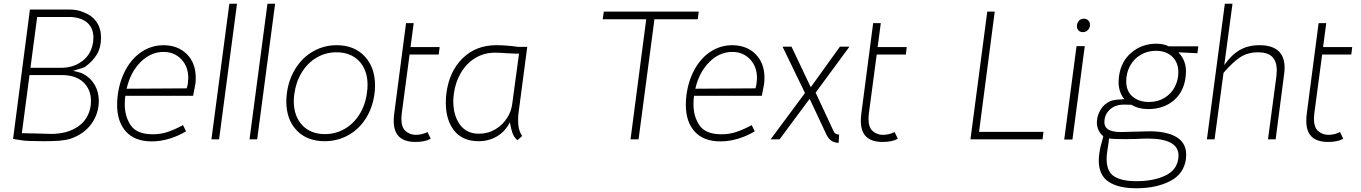

<svg xmlns="http://www.w3.org/2000/svg" viewBox="-20 -747 7289 1028"><path d="M509 -207Q509 -139 469.5 -84Q430 -29 357 -4Q330 4 297 6.5Q264 9 214 9Q121 9 95 4L50 -3L135 -656L140 -696H350Q394 -696 426 -682Q472 -665 496.5 -630Q521 -595 521 -546Q521 -493 499 -456Q477 -419 434 -388Q425 -383 371 -368Q380 -366 393.5 -362.5Q407 -359 415.5 -356Q424 -353 426 -351Q466 -330 487.5 -292Q509 -254 509 -207ZM179 -656 143 -384H308Q374 -384 422 -421Q470 -458 479 -525Q480 -532 480 -546Q480 -595 449.5 -623.5Q419 -652 361 -656ZM466 -184Q467 -192 467 -207Q467 -268 426.5 -306.5Q386 -345 311 -345H138L97 -34L188 -32L253 -30Q341 -30 398.5 -70Q456 -110 466 -184Z M648 -188Q648 -123 680.5 -75.5Q713 -28 799 -28Q839 -28 876 -40Q913 -52 960 -77L976 -44Q935 -19 887.5 -4.5Q840 10 792 10Q702 10 654.5 -42.5Q607 -95 607 -186Q607 -210 610 -235Q620 -314 654 -375.5Q688 -437 740.5 -471Q793 -505 857 -505Q934 -504 981 -456.5Q1028 -409 1028 -331Q1028 -309 1026 -297Q1020 -264 1014 -234H651Q648 -216 648 -188ZM980 -274Q985 -291 986 -303Q988 -321 988 -329Q988 -391 950.5 -430Q913 -469 856 -469Q787 -469 732.5 -414.5Q678 -360 658 -272Z M1208 -727H1249L1153 -1H1112Z M1412 -727H1453L1357 -1H1316Z M1513 -204Q1513 -226 1516 -248Q1526 -323 1563 -381.5Q1600 -440 1657.5 -472.5Q1715 -505 1783 -505Q1876 -505 1932 -446Q1988 -387 1988 -289Q1988 -268 1985 -245Q1975 -170 1938.5 -112.5Q1902 -55 1844.5 -23Q1787 9 1718 9Q1624 9 1568.5 -49Q1513 -107 1513 -204ZM1945 -253Q1948 -273 1948 -292Q1948 -372 1903 -419.5Q1858 -467 1781 -467Q1724 -467 1676 -439Q1628 -411 1596.5 -360.5Q1565 -310 1556 -245Q1553 -224 1553 -206Q1553 -125 1598 -77Q1643 -29 1720 -29Q1777 -29 1825.5 -57Q1874 -85 1905.5 -136Q1937 -187 1945 -253Z M2088 -101Q2088 -120 2091 -141L2154 -623H2195L2178 -495H2334L2329 -455H2173L2131 -139Q2129 -119 2129 -112Q2129 -64 2152.5 -44.5Q2176 -25 2206 -25Q2239 -25 2269 -40L2286 -4Q2256 13 2205 13Q2146 13 2117 -15Q2088 -43 2088 -101Z M2367 -196Q2367 -222 2370 -247Q2385 -364 2456.5 -434.5Q2528 -505 2637 -505Q2691 -505 2754 -496H2803L2756 -140Q2754 -127 2754 -103Q2754 -49 2776 -19L2750 4Q2731 -14 2723.5 -35.5Q2716 -57 2710 -92Q2685 -43 2641 -17Q2597 9 2543 9Q2456 9 2411.5 -48Q2367 -105 2367 -196ZM2697 -119Q2716 -148 2722 -187L2759 -460Q2748 -459 2725.5 -460.5Q2703 -462 2692 -462Q2657 -465 2631 -465Q2571 -465 2523.5 -435.5Q2476 -406 2447 -356Q2418 -306 2410 -245Q2407 -224 2407 -204Q2407 -130 2442 -80.5Q2477 -31 2545 -31Q2593 -31 2633.5 -55.5Q2674 -80 2697 -119Z M3440 -644H3207L3213 -685H3721L3716 -644H3484L3399 -1H3356Z M3693 -188Q3693 -123 3725.5 -75.5Q3758 -28 3844 -28Q3884 -28 3921 -40Q3958 -52 4005 -77L4021 -44Q3980 -19 3932.5 -4.5Q3885 10 3837 10Q3747 10 3699.5 -42.5Q3652 -95 3652 -186Q3652 -210 3655 -235Q3665 -314 3699 -375.5Q3733 -437 3785.5 -471Q3838 -505 3902 -505Q3979 -504 4026 -456.5Q4073 -409 4073 -331Q4073 -309 4071 -297Q4065 -264 4059 -234H3696Q3693 -216 3693 -188ZM4025 -274Q4030 -291 4031 -303Q4033 -321 4033 -329Q4033 -391 3995.5 -430Q3958 -469 3901 -469Q3832 -469 3777.5 -414.5Q3723 -360 3703 -272Z M4406 -24 4315 -218 4154 -1H4106L4290 -249L4170 -497H4218L4321 -280L4477 -497H4528L4347 -251L4443 -45Q4449 -28 4473 -26L4470 18Q4447 17 4432 7Q4417 -3 4406 -24Z M4589 -101Q4589 -120 4592 -141L4655 -623H4696L4679 -495H4835L4830 -455H4674L4632 -139Q4630 -119 4630 -112Q4630 -64 4653.5 -44.5Q4677 -25 4707 -25Q4740 -25 4770 -40L4787 -4Q4757 13 4706 13Q4647 13 4618 -15Q4589 -43 4589 -101Z M5266 -685H5306L5222 -41H5567L5562 -1H5176Z M5744 -500H5788L5722 0H5678ZM5746 -607Q5746 -624 5756.5 -635.5Q5767 -647 5783 -647Q5797 -647 5806.5 -638Q5816 -629 5816 -615Q5816 -598 5805 -586.5Q5794 -575 5778 -575Q5763 -575 5754.5 -584Q5746 -593 5746 -607Z M5863 112Q5863 94 5866 74Q5869 47 5879 14Q5886 -10 5887 -18Q5869 -32 5859.5 -55.5Q5850 -79 5854 -107Q5857 -133 5874 -161.5Q5891 -190 5926 -206Q5940 -211 5957.5 -213Q5975 -215 6000 -216Q5969 -253 5969 -310Q5969 -319 5971 -337Q5982 -419 6038.5 -466Q6095 -513 6171 -513Q6210 -513 6238 -499H6396L6391 -462L6289 -467Q6330 -425 6330 -364Q6330 -355 6328 -335Q6318 -254 6263.5 -208.5Q6209 -163 6129 -163Q6075 -163 6038 -186L5997 -187Q5976 -187 5962 -182Q5937 -177 5915 -153Q5893 -129 5893 -93Q5893 -66 5915 -53Q5937 -40 5983 -40L6053 -42L6135 -44Q6227 -44 6279 -13Q6331 18 6331 82Q6331 96 6330 103Q6319 185 6244.5 223Q6170 261 6064 261Q5968 261 5915.5 226Q5863 191 5863 112ZM6289 -360Q6289 -413 6256 -444Q6223 -475 6169 -475Q6124 -475 6087.5 -453.5Q6051 -432 6030.5 -394.5Q6010 -357 6010 -311Q6010 -259 6044 -230Q6078 -201 6132 -201Q6179 -201 6215 -223Q6251 -245 6270 -281.5Q6289 -318 6289 -360ZM6289 101Q6290 96 6290 86Q6290 -5 6125 -5Q6099 -5 6063 -3L6005 -2Q5934 -2 5918 -6Q5915 24 5912 40Q5910 48 5908 66Q5905 86 5905 103Q5905 172 5945.5 197.5Q5986 223 6064 223Q6156 223 6218.5 193.5Q6281 164 6289 101Z M6579 -727 6535 -399Q6574 -454 6618.5 -479.5Q6663 -505 6723 -505Q6858 -505 6858 -384Q6858 -367 6855 -347L6810 -1H6769L6814 -338Q6816 -360 6816 -370Q6816 -419 6791.5 -443Q6767 -467 6716 -467Q6660 -467 6619.5 -440Q6579 -413 6531 -357L6483 -1H6442L6538 -727Z M6974 -101Q6974 -120 6977 -141L7040 -623H7081L7064 -495H7220L7215 -455H7059L7017 -139Q7015 -119 7015 -112Q7015 -64 7038.5 -44.5Q7062 -25 7092 -25Q7125 -25 7155 -40L7172 -4Q7142 13 7091 13Q7032 13 7003 -15Q6974 -43 6974 -101Z"/></svg>

Font: Bellota Text Light
Style: Italic
Weight: 300
Italic angle: -7.5°
Designer: Kemie Guaida
Foundry: Kemie Guaida
Version: Version 4.001